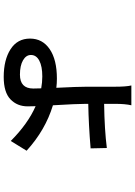

<svg xmlns="http://www.w3.org/2000/svg" viewBox="134 -800 731 1040"><g transform="rotate(90 500.0 -280.5)"><path d="M460 -94.7Q460 -122.1 459 -137.7Q426.8 -143.6 394.5 -143.6Q339.8 -143.6 309.1 -127.4Q278.3 -111.3 278.3 -82Q278.3 -55.7 307.1 -39.1Q335.9 -22.5 384.8 -22.5Q460 -22.5 460 -94.7ZM543 -392.6V-378.9Q543 -332 550.8 -201.2Q685.5 -160.2 796.9 -58.6L744.1 27.3Q651.4 -65.4 555.7 -107.4Q556.6 -91.8 556.6 -64.5Q556.6 -7.8 518.6 28.8Q480.5 65.4 397.5 65.4Q304.7 65.4 247.1 28.3Q189.5 -8.8 189.5 -77.1Q189.5 -144.5 246.6 -183.6Q303.7 -222.7 406.2 -222.7Q431.6 -222.7 456.1 -219.7Q450.2 -335 450.2 -385.7V-537.1Q450.2 -598.6 443.4 -626H550.8Q543 -592.8 543 -538.1V-478.5Q682.6 -480.5 782.2 -493.2L784.2 -405.3Q655.3 -394.5 543 -392.6Z"/></g></svg>

Font: Gen Shin Gothic Medium
Style: Regular
Weight: 500
Designer: [Source Han Sans]
Ryoko NISHIZUKA  (kana & ideographs); Paul D. Hunt (Latin, Greek & Cyrillic); Wenlong ZHANG  (bopomofo
Version: Version 1.002.20150607